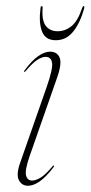

<svg xmlns="http://www.w3.org/2000/svg" viewBox="-20 -602 297 630"><path d="M85.5 -9.5Q97 -9.5 113 -19Q129 -28.5 152.5 -56.5Q155 -60 157 -58.5Q158.5 -57 156 -54Q132 -22 111 -7.2Q90 7.5 72 7.5Q51.5 7.5 42 -10.8Q32.5 -29 46 -67.5L133.5 -317.5Q154 -376.5 150.8 -396Q147.5 -415.5 129.5 -415.5Q118.5 -415.5 103 -406Q87.5 -396.5 64 -368.5Q61 -365 59.5 -366.5Q58 -368 60.5 -371Q84.5 -403.5 105.5 -418Q126.5 -432.5 144.5 -432.5Q166.5 -432.5 175.2 -414Q184 -395.5 168 -349L77.5 -90.5Q61 -43 65.5 -26.2Q70 -9.5 85.5 -9.5ZM169.2 -499.5Q194.3 -499.5 214.9 -516.5Q235.6 -533.5 249.4 -575.5Q251.8 -582 254.6 -582Q257.9 -582 256.2 -574.5Q243.7 -528.5 220.8 -499.2Q197.9 -470 163.1 -470Q128.7 -470 117.7 -499.2Q106.8 -528.5 112.9 -574.5Q113.3 -582 116.9 -582Q120.2 -582 119.8 -575.5Q116.9 -533.5 130.7 -516.5Q144.5 -499.5 169.2 -499.5Z"/></svg>

Font: Fraunces 144pt Thin
Style: Italic
Weight: 100
Italic angle: -16°
Version: Version 1.000;[b76b70a41]